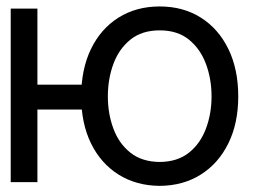

<svg xmlns="http://www.w3.org/2000/svg" viewBox="-20 -573 806 604"><path d="M314.5 -306.6V-228.5H26.4V-306.6ZM97.7 -545.9V0H13.7V-545.9ZM482.4 11.7Q408.7 11.2 352.8 -23.9Q296.9 -59.1 266.1 -122.3Q235.4 -185.5 235.4 -269.5Q235.4 -355 266.1 -418.7Q296.9 -482.4 352.8 -517.6Q408.7 -552.7 482.4 -552.7Q556.2 -552.7 611.8 -517.6Q667.5 -482.4 698.5 -418.7Q729.5 -355 729.5 -269.5Q729.5 -185.5 698.5 -122.3Q667.5 -59.1 611.8 -23.9Q556.2 11.2 482.4 11.7ZM482.4 -63.5Q538.6 -64 574.5 -92.8Q610.4 -121.6 627.9 -168.5Q645.5 -215.3 645.5 -269.5Q645.5 -324.7 627.9 -371.8Q610.4 -418.9 574.5 -448.2Q538.6 -477.5 482.4 -477.5Q426.3 -477.5 390.1 -448.2Q354 -418.9 336.7 -371.8Q319.3 -324.7 319.3 -269.5Q319.3 -215.3 336.7 -168.5Q354 -121.6 390.1 -92.8Q426.3 -64 482.4 -63.5Z"/></svg>

Font: Inter Tight
Style: Regular
Weight: 400
Designer: Rasmus Andersson
Foundry: rsms
Version: Version 3.002